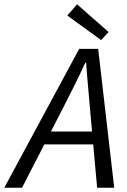

<svg xmlns="http://www.w3.org/2000/svg" viewBox="-71 -887 601 907"><path d="M-50.8 0 303.1 -656.3H392.7L468.6 0H387.8L353.8 -376.9Q349.6 -429.6 344.7 -482.1Q339.7 -534.7 335.9 -590.7H331.9Q305.9 -534.5 280.4 -483Q254.8 -431.4 226.8 -376.9L32.9 0ZM106.2 -204.9 121.6 -265.5H409.7L395.6 -204.9ZM406.7 -697.5 247 -813.7 293.2 -866.6 441.9 -735.8Z"/></svg>

Font: Source Sans Variable
Style: Italic
Weight: 200
Italic angle: -11°
Designer: Paul D. Hunt
Foundry: Adobe Systems Incorporated
Version: Version 3.006;hotconv 1.0.111;makeotfexe 2.5.65597